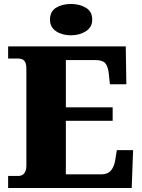

<svg xmlns="http://www.w3.org/2000/svg" viewBox="-20 -948 715 968"><path d="M21 0V-61H72Q86 -61 95 -67.5Q104 -74 108.5 -85Q113 -96 113 -110V-599Q113 -623 107 -634.5Q101 -646 91 -649.5Q81 -653 70 -653H21V-714H614L617 -523H534L529 -573Q525 -613 511 -629Q497 -645 462 -645H312V-407H548V-339H312V-69H491Q523 -69 539.5 -88.5Q556 -108 561 -141L569 -191H651L644 0ZM338 -770Q293 -770 262.5 -790.5Q232 -811 232 -849Q232 -890 262.5 -909Q293 -928 338 -928Q381 -928 413 -909Q445 -890 445 -849Q445 -811 413 -790.5Q381 -770 338 -770Z"/></svg>

Font: Noto Serif Kannada Black
Style: Regular
Weight: 900
Version: Version 2.003